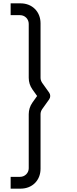

<svg xmlns="http://www.w3.org/2000/svg" viewBox="-20 -908 460 1146"><path d="M103 218C172.5 218 222 168.5 222 99.5V-226.5C222 -237 225.5 -247 231 -255.5L273.5 -315C282 -327 282 -343 273.5 -355L231 -414.5C225.5 -423.5 222 -433 222 -443.5V-769C222 -838 172.5 -888 103 -888H43.5V-817.5H100C128.5 -817.5 151.5 -794.5 151.5 -765.5V-443.5C151.5 -418.5 159 -394.5 174 -373.5L201.5 -335L174 -296.5C159 -275.5 151.5 -251 151.5 -226.5V96.5C151.5 124.5 128.5 147.5 100 147.5H43.5V218Z"/></svg>

Font: Eudonet
Style: Regular
Weight: 400
Designer: Mikhail Sharanda
Foundry: Mikhail Sharanda
Version: Version 4.503;Glyphs 3.1.2 (3151)